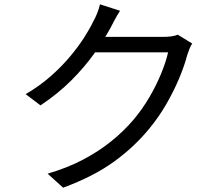

<svg xmlns="http://www.w3.org/2000/svg" viewBox="-20 -827 1040 891"><path d="M872 -625Q865 -615 859 -599.5Q853 -584 849 -572Q836 -522 811 -462.5Q786 -403 751 -342.5Q716 -282 671 -228Q603 -145 508.5 -76.5Q414 -8 273 44L201 -21Q293 -48 366 -86.5Q439 -125 497 -172Q555 -219 600 -272Q639 -318 671.5 -373Q704 -428 727 -483.5Q750 -539 760 -584H389L421 -656Q433 -656 466 -656Q499 -656 541.5 -656Q584 -656 626 -656Q668 -656 699.5 -656Q731 -656 740 -656Q760 -656 777 -658.5Q794 -661 805 -666ZM537 -777Q524 -757 512 -734.5Q500 -712 493 -698Q463 -643 418 -579.5Q373 -516 311 -454Q249 -392 168 -338L99 -390Q164 -428 215 -473Q266 -518 304.5 -564Q343 -610 370 -652Q397 -694 413 -728Q421 -741 430.5 -764.5Q440 -788 444 -807Z"/></svg>

Font: Noto Sans HK
Style: Regular
Weight: 400
Designer: Ryoko NISHIZUKA 西塚涼子 (kana, bopomofo & ideographs); Paul D. Hunt (Latin, Greek & Cyrillic); Sandoll Communications 산돌커뮤니
Foundry: Adobe
Version: Version 2.004-H2;hotconv 1.0.118;makeotfexe 2.5.65603